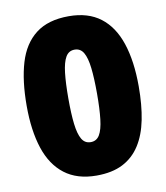

<svg xmlns="http://www.w3.org/2000/svg" viewBox="-82 -792 751 871"><g transform="rotate(-10 293.0 -357.0)"><path d="M551 -356Q551 -270 537.5 -202.5Q524 -135 493.5 -87.5Q463 -40 414 -15Q365 10 293 10Q204 10 146.5 -34Q89 -78 62 -160Q35 -242 35 -356Q35 -472 59.5 -554Q84 -636 141 -680Q198 -724 293 -724Q382 -724 439 -680.5Q496 -637 523.5 -554.5Q551 -472 551 -356ZM227 -356Q227 -286 232.5 -239Q238 -192 252 -168Q266 -144 293 -144Q320 -144 334 -167.5Q348 -191 353.5 -238.5Q359 -286 359 -356Q359 -427 353.5 -474.5Q348 -522 334 -546Q320 -570 293 -570Q266 -570 252 -546Q238 -522 232.5 -474.5Q227 -427 227 -356Z"/></g></svg>

Font: Noto Sans Hebrew Black
Style: Regular
Weight: 900
Designer: Monotype Design Team
Foundry: Monotype Imaging Inc.
Version: Version 2.003